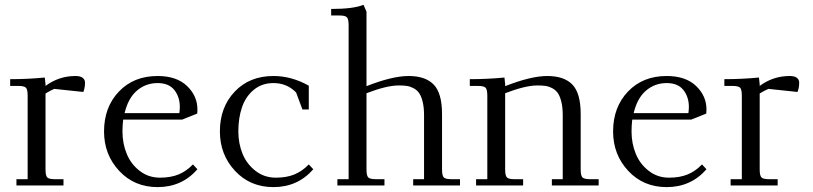

<svg xmlns="http://www.w3.org/2000/svg" viewBox="-20 -766 3358 793"><path d="M22 -411.1V-439Q94.7 -439 165 -445.8L168 -418V-411.1Q223.1 -452.1 292 -452.1Q312 -452.1 321.5 -444.6Q331.1 -437 331.1 -424.8Q331.1 -403.3 324.2 -386.2L204.1 -398.9Q189 -392.6 168 -379.9V-65.9Q168 -41 175 -33.4Q182.1 -25.9 207 -25.9H242.2V0H47.9V-25.9H94.2V-371.1Q94.2 -396 87.2 -403.6Q80.1 -411.1 55.2 -411.1Z M409.7 -223.1Q409.7 -323.2 470.9 -387.7Q532.2 -452.1 630.9 -452.1Q709.5 -452.1 752.4 -410.9Q795.4 -369.6 795.4 -314Q795.4 -302.7 794.4 -296.9L732.4 -272H488.8Q485.8 -247.6 485.8 -223.1Q485.8 -173.3 503.4 -130.6Q521 -87.9 557.1 -60.1Q593.3 -32.2 640.6 -32.2Q685.1 -32.2 717.3 -45.4Q749.5 -58.6 776.9 -86.9L795.4 -66.9Q731 6.8 630.9 6.8Q534.7 6.8 472.2 -60.3Q409.7 -127.4 409.7 -223.1ZM494.6 -298.8H720.7Q722.7 -312.5 722.7 -324.2Q722.7 -365.7 700 -394.3Q677.2 -422.9 630.9 -422.9Q582 -422.9 545.7 -391.8Q509.3 -360.8 494.6 -298.8Z M888.2 -223.1Q888.2 -323.2 949.5 -387.7Q1010.7 -452.1 1109.4 -452.1Q1184.1 -452.1 1255.4 -412.1V-314H1229L1203.1 -383.8Q1165.5 -422.9 1109.4 -422.9Q1061.5 -422.9 1028.1 -395Q994.6 -367.2 979.5 -323Q964.4 -278.8 964.4 -223.1Q964.4 -173.3 981.9 -130.6Q999.5 -87.9 1035.6 -60.1Q1071.8 -32.2 1119.1 -32.2Q1163.6 -32.2 1195.8 -45.4Q1228 -58.6 1255.4 -86.9L1273.9 -66.9Q1209.5 6.8 1109.4 6.8Q1013.2 6.8 950.7 -60.3Q888.2 -127.4 888.2 -223.1Z M1347.7 -702.1V-729Q1439.5 -729 1481.4 -746.1L1493.7 -717.8V-410.2Q1600.6 -452.1 1667.5 -452.1Q1737.3 -452.1 1771.5 -416.5Q1805.7 -380.9 1805.7 -294.9V-65.9Q1805.7 -41 1812.7 -33.4Q1819.8 -25.9 1844.7 -25.9H1879.9V0H1686.5V-25.9H1731.4V-290Q1731.4 -322.3 1725.8 -345.2Q1720.2 -368.2 1711.4 -381.1Q1702.6 -394 1688.2 -401.6Q1673.8 -409.2 1660.2 -411.1Q1646.5 -413.1 1627.4 -413.1Q1576.7 -413.1 1493.7 -380.9V-65.9Q1493.7 -41 1500.7 -33.4Q1507.8 -25.9 1532.7 -25.9H1567.9V0H1373.5V-25.9H1419.9V-662.1Q1419.9 -687 1412.8 -694.6Q1405.8 -702.1 1380.9 -702.1Z M1920.4 -411.1V-439Q1993.2 -439 2063.5 -445.8L2066.4 -418V-410.2Q2173.3 -452.1 2240.2 -452.1Q2310.1 -452.1 2344.2 -416.5Q2378.4 -380.9 2378.4 -294.9V-65.9Q2378.4 -41 2385.5 -33.4Q2392.6 -25.9 2417.5 -25.9H2452.6V0H2259.3V-25.9H2304.2V-290Q2304.2 -322.3 2298.6 -345.2Q2293 -368.2 2284.2 -381.1Q2275.4 -394 2261 -401.6Q2246.6 -409.2 2232.9 -411.1Q2219.2 -413.1 2200.2 -413.1Q2149.4 -413.1 2066.4 -380.9V-65.9Q2066.4 -41 2073.5 -33.4Q2080.6 -25.9 2105.5 -25.9H2140.6V0H1946.3V-25.9H1992.7V-371.1Q1992.7 -396 1985.6 -403.6Q1978.5 -411.1 1953.6 -411.1Z M2512.2 -223.1Q2512.2 -323.2 2573.5 -387.7Q2634.8 -452.1 2733.4 -452.1Q2812 -452.1 2855 -410.9Q2897.9 -369.6 2897.9 -314Q2897.9 -302.7 2897 -296.9L2835 -272H2591.3Q2588.4 -247.6 2588.4 -223.1Q2588.4 -173.3 2606 -130.6Q2623.5 -87.9 2659.7 -60.1Q2695.8 -32.2 2743.2 -32.2Q2787.6 -32.2 2819.8 -45.4Q2852.1 -58.6 2879.4 -86.9L2897.9 -66.9Q2833.5 6.8 2733.4 6.8Q2637.2 6.8 2574.7 -60.3Q2512.2 -127.4 2512.2 -223.1ZM2597.2 -298.8H2823.2Q2825.2 -312.5 2825.2 -324.2Q2825.2 -365.7 2802.5 -394.3Q2779.8 -422.9 2733.4 -422.9Q2684.6 -422.9 2648.2 -391.8Q2611.8 -360.8 2597.2 -298.8Z M2971.7 -411.1V-439Q3044.4 -439 3114.7 -445.8L3117.7 -418V-411.1Q3172.9 -452.1 3241.7 -452.1Q3261.7 -452.1 3271.2 -444.6Q3280.8 -437 3280.8 -424.8Q3280.8 -403.3 3273.9 -386.2L3153.8 -398.9Q3138.7 -392.6 3117.7 -379.9V-65.9Q3117.7 -41 3124.8 -33.4Q3131.8 -25.9 3156.7 -25.9H3191.9V0H2997.6V-25.9H3043.9V-371.1Q3043.9 -396 3036.9 -403.6Q3029.8 -411.1 3004.9 -411.1Z"/></svg>

Font: Dihjauti S
Style: Regular
Weight: 400
Designer: T. Christopher White
Version: Version 3.0.0